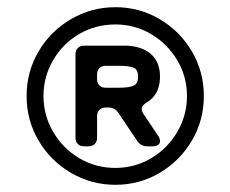

<svg xmlns="http://www.w3.org/2000/svg" viewBox="-20 -775 641 534"><path d="M547 -508Q547 -441 514 -384.5Q481 -328 424.5 -294.5Q368 -261 301 -261Q234 -261 177 -294.5Q120 -328 87 -384.5Q54 -441 54 -508Q54 -575 87 -631.5Q120 -688 177 -721.5Q234 -755 301 -755Q368 -755 424.5 -721.5Q481 -688 514 -631.5Q547 -575 547 -508ZM500 -508Q500 -562 473 -607.5Q446 -653 400.5 -680Q355 -707 301 -707Q246 -707 200.5 -680.5Q155 -654 128 -608Q101 -562 101 -508Q101 -454 128 -408Q155 -362 200.5 -335Q246 -308 301 -308Q355 -308 400.5 -335Q446 -362 473 -408Q500 -454 500 -508ZM388 -490Q374 -482 374 -471Q374 -466 379 -458L420 -397Q425 -391 425 -382Q425 -376 419.5 -372Q414 -368 405 -368H390Q371 -368 361 -384L310 -460Q300 -476 281 -476H274Q263 -476 256.5 -469.5Q250 -463 250 -452V-392Q250 -381 243.5 -374.5Q237 -368 226 -368H214Q203 -368 196.5 -374.5Q190 -381 190 -392V-624Q190 -635 196.5 -641.5Q203 -648 214 -648H332Q376 -646 400.5 -624Q425 -602 425 -562Q425 -512 388 -490ZM274 -592Q263 -592 256.5 -585.5Q250 -579 250 -568V-555Q250 -544 256.5 -537.5Q263 -531 274 -531H310Q338 -531 351 -536.5Q364 -542 364 -562Q364 -582 351 -587Q338 -592 310 -592Z"/></svg>

Font: Shippori Gothic B2 Bold
Style: Regular
Weight: 700
Designer: FONTDASU
Foundry: FONTDASU / Google Inc. / but / Adobe
Version: Version 1.130